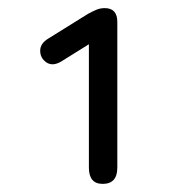

<svg xmlns="http://www.w3.org/2000/svg" viewBox="-20 -728 420 473"><path d="M233 -275Q199 -275 199 -315V-619L130 -576Q109 -564 94 -574.5Q79 -585 79 -603Q79 -621 99 -633L197 -694Q208 -700 217.5 -704Q227 -708 238 -708Q269 -708 269 -674V-315Q269 -275 233 -275Z"/></svg>

Font: Chiron GoRound TC N
Style: Regular
Weight: 350
Designer: Ryoko NISHIZUKA 西塚涼子 (kana, bopomofo & ideographs); Paul D. Hunt (Latin, Greek & Cyrillic); Sandoll Communications 산돌커뮤니
Foundry: Adobe
Version: Version 1.000;hotconv 1.1.1;makeotfexe 2.6.0